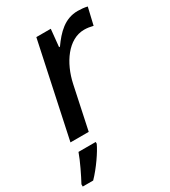

<svg xmlns="http://www.w3.org/2000/svg" viewBox="-220 -642 847 956"><g transform="rotate(-30 203.0 -164.0)"><path d="M25 0H130L182 -245C205 -353 272 -452 364 -452C382 -452 399 -449 415 -445L438 -543C422 -547 401 -549 383 -549C308 -549 260 -498 218 -439H213L223 -539H140ZM-32 208V221H28C72 176 119 107 135 71V61H36C21 104 -13 173 -32 208Z"/></g></svg>

Font: Noto Sans Medium
Style: Italic
Weight: 500
Italic angle: -12°
Designer: Monotype Design Team
Foundry: Monotype Imaging Inc.
Version: Version 2.013